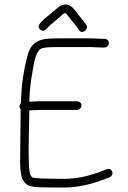

<svg xmlns="http://www.w3.org/2000/svg" viewBox="-20 -808 573 861"><path d="M186.5 -677C192.6 -682.8 200 -690.8 205.5 -696L220.1 -708C232.4 -719.7 241.3 -724.2 254.7 -738C260.3 -743.3 266.2 -749 272.3 -749C278 -746 285.7 -737.4 288.4 -733C302.8 -713.2 320.2 -694.3 334.3 -674C345.8 -652 378.9 -674 367.5 -696C357.2 -710.7 344.5 -725.7 333.3 -739.5C320.3 -755.4 302.9 -788 275.3 -788C246.3 -788 230.3 -763.1 211.3 -750C209.7 -748.5 199 -738 196.7 -738C191.1 -733.3 185.9 -729 181 -725C173.6 -718 173.6 -718 165.2 -710L158.8 -702C141.8 -682.9 170 -658.4 186.5 -677ZM452.2 -634H439.2C418 -634 410.2 -636 383.3 -636H243.3C228.7 -636 214.6 -635.7 201.3 -635C146.7 -632.5 115.3 -608.3 103.2 -558C86.1 -493.8 75.2 -423.8 74.1 -346C69.9 -342 67.7 -337.3 67.4 -332C67.1 -326.7 68.9 -322 72.7 -318C72 -239.9 70.7 -154.2 70.2 -80C70 -55.1 72.9 -37.1 76 -19C79 -2 94.1 18.6 108.7 24C131.2 34.2 180.9 31.7 214.3 33H266.3C341.7 33 405.6 12.3 459.4 -8L471.7 -13C495.9 -24.8 482.1 -58.9 458.6 -49L445.3 -44C398.5 -24.9 336.5 -6 268.3 -6C250.3 -6 233.2 -6.2 216.8 -6.5C189 -7.1 144.5 -7 124.6 -12C121.6 -15.2 115.2 -24.2 114.5 -28C111.4 -43.3 109.2 -59.5 109.3 -82C106.5 -153.8 111 -236.8 111.4 -313C126.9 -313 136.1 -315 157.5 -315H324.5C335.1 -315 344.9 -323.4 345.5 -334C346.1 -344.6 337.1 -354 324.5 -354H157.5C137.3 -354 125.5 -352 111.4 -352C112.6 -375 112.6 -375 113.8 -398C117 -436.1 122.1 -469.2 128.3 -502C134.4 -534.3 141.6 -584 170 -592C187.7 -596.8 215.7 -597 239.2 -597H379.2C406.6 -597 413 -595 435.1 -595H448.1C458.7 -595 467.6 -603.4 468.1 -614C468.7 -624.6 460.8 -634 448.1 -634Z"/></svg>

Font: Just Breathe
Style: Obl1
Weight: 400
Foundry: Cannot Into Space Fonts
Version: Version 0.72